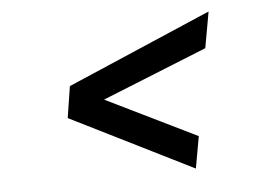

<svg xmlns="http://www.w3.org/2000/svg" viewBox="-38 -550 702 503"><g transform="rotate(-5 313.0 -298.5)"><path d="M527 -502 510 -407 135 -256 148 -339ZM148 -338 473 -179 458 -95 135 -256Z"/></g></svg>

Font: Figtree Light Medium
Style: Italic
Weight: 500
Italic angle: -9.5°
Version: Version 2.000